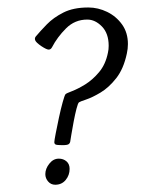

<svg xmlns="http://www.w3.org/2000/svg" viewBox="-20 -493 392 521"><path d="M149.4 -99.1Q134.8 -99.1 131.1 -100.8Q127.4 -102.5 127.4 -107.4Q127.4 -111.3 131.1 -130.6Q134.8 -149.9 139.9 -173.6Q145 -197.3 150.1 -215.8Q155.3 -234.4 157.7 -237.3Q159.7 -239.7 175.3 -245.6Q190.9 -251.5 211.2 -263.9Q231.4 -276.4 249 -297.4Q266.6 -318.4 272.9 -350.1Q274.9 -358.4 274.9 -368.7Q274.9 -402.3 256.6 -421.1Q238.3 -439.9 216.8 -439.9Q183.1 -439.9 159.2 -416Q135.3 -392.1 121.1 -364.7Q117.7 -358.4 112.1 -358.4Q106.4 -358.4 92.3 -367.7Q78.1 -377.4 75.7 -383.3Q73.2 -389.2 77.1 -394Q89.4 -408.7 107.2 -427Q125 -445.3 152.1 -459Q179.2 -472.7 219.7 -472.7Q246.1 -472.7 270.8 -460.7Q295.4 -448.7 311.3 -426.5Q327.1 -404.3 327.1 -373.5Q327.1 -360.8 324.2 -347.7Q315.4 -306.2 295.4 -280.8Q275.4 -255.4 252.9 -241.9Q230.5 -228.5 213.6 -222.9Q196.8 -217.3 194.3 -215.3Q191.4 -212.9 187.5 -197.8Q183.6 -182.6 179.9 -163.1Q176.3 -143.6 173.6 -127.7Q170.9 -111.8 170.4 -107.9Q169.9 -104.5 166.3 -101.8Q162.6 -99.1 149.4 -99.1ZM129.9 8.3Q118.2 8.3 110.6 -0.5Q103 -9.3 103 -20.5Q103 -35.2 113.8 -48.8Q124.5 -62.5 139.6 -62.5Q151.9 -62.5 160.4 -55.2Q168.9 -47.9 168.9 -34.7Q168.9 -17.6 158.2 -4.6Q147.5 8.3 129.9 8.3Z"/></svg>

Font: Dai Banna SIL Light
Style: Italic
Weight: 300
Italic angle: -11°
Designer: Victor Gaultney
Foundry: SIL International
Version: Version 4.000